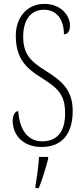

<svg xmlns="http://www.w3.org/2000/svg" viewBox="-20 -744 433 985"><path d="M194 10C296 10 353 -55 353 -175C353 -286 292 -332 214 -381C134 -431 99 -468 99 -557C99 -637 134 -694 206 -694C273 -694 308 -641 308 -568C326 -568 339 -581 339 -613C339 -664 293 -724 208 -724C117 -724 61 -653 61 -561C61 -445 114 -394 188 -348C277 -292 314 -260 314 -162C314 -68 273 -19 196 -19C115 -19 78 -91 74 -174C54 -174 45 -146 45 -124C45 -60 89 10 194 10ZM162 208V221H179C196 181 216 113 227 71V61H180C177 113 170 160 162 208Z"/></svg>

Font: Noto Serif Devanagari ExtraCondensed ExtraLight
Style: Regular
Weight: 200
Width: 2
Designer: Universal Thirst, Indian Type Foundry and the Monotype Design Team
Foundry: Monotype Imaging Inc.
Version: Version 2.004